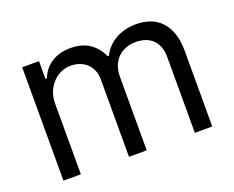

<svg xmlns="http://www.w3.org/2000/svg" viewBox="-94 -711 1057 868"><g transform="rotate(-20 434.5 -276.5)"><path d="M76.7 -545.5H157.7V-460.2H164.8Q181.8 -504.3 219.6 -528.4Q257.5 -552.6 311.1 -552.6Q365.1 -552.6 401.1 -528.4Q437.1 -504.3 457.4 -460.2H463.1Q473.7 -481.5 489.5 -498.6Q505.3 -515.6 525.9 -527.5Q546.5 -539.4 571.9 -546Q597.3 -552.6 626.4 -552.6Q663 -552.6 693.5 -541.4Q724.1 -530.2 746.1 -506.9Q768.1 -483.7 780.4 -448.3Q792.6 -413 792.6 -365.1V0H708.8V-365.1Q708.8 -395.2 699.9 -416.5Q691.1 -437.9 675.8 -451.3Q660.5 -464.8 640.4 -471.1Q620.4 -477.3 598 -477.3Q569.2 -477.3 546.9 -468Q524.5 -458.8 509.1 -442.5Q493.6 -426.1 485.4 -403.8Q477.3 -381.4 477.3 -355.1V0H392V-373.6Q392 -397 384.1 -416Q376.1 -435 361.9 -448.7Q347.7 -462.4 327.8 -469.8Q307.9 -477.3 284.1 -477.3Q259.6 -477.3 237.2 -467.2Q214.8 -457 197.8 -438.9Q180.8 -420.8 170.6 -395.8Q160.5 -370.7 160.5 -340.9V0H76.7Z"/></g></svg>

Font: Fast_Sans-Dotted
Style: Regular
Weight: 400
Version: Version 3.018